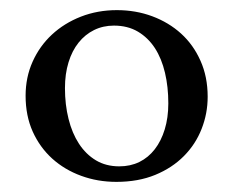

<svg xmlns="http://www.w3.org/2000/svg" viewBox="-20 -732 463 381"><path d="M30.8 -542Q30.8 -578.6 44.7 -609.6Q58.6 -640.6 83 -663.3Q107.4 -686 140.6 -699Q173.8 -711.9 211.9 -711.9Q249.5 -711.9 282.2 -699.7Q314.9 -687.5 339.4 -665.3Q363.8 -643.1 377.9 -611.3Q392.1 -579.6 392.1 -540Q392.1 -506.8 380.1 -476.3Q368.2 -445.8 345 -422.4Q321.8 -398.9 288.1 -385Q254.4 -371.1 210.9 -371.1Q173.8 -371.1 141.1 -383.1Q108.4 -395 83.7 -417.2Q59.1 -439.5 44.9 -470.9Q30.8 -502.4 30.8 -542ZM216.8 -401.9Q238.8 -401.9 256.6 -410.6Q274.4 -419.4 287.1 -435.8Q299.8 -452.1 306.9 -475.3Q314 -498.5 314 -526.9Q314 -559.6 307.4 -587.6Q300.8 -615.7 287.4 -636.5Q273.9 -657.2 253.7 -669.2Q233.4 -681.2 206.1 -681.2Q184.6 -681.2 166.7 -672.4Q148.9 -663.6 136 -647.5Q123 -631.3 116 -608.4Q108.9 -585.4 108.9 -557.1Q108.9 -524.4 116 -496.1Q123 -467.8 136.7 -446.8Q150.4 -425.8 170.4 -413.8Q190.4 -401.9 216.8 -401.9Z"/></svg>

Font: Marcellus SC
Style: Regular
Weight: 400
Designer: Astigmatic (AOETI)
Foundry: Astigmatic (AOETI)
Version: Version 1.001